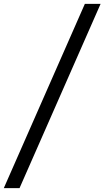

<svg xmlns="http://www.w3.org/2000/svg" viewBox="-78 -800 543 997"><path d="M-58.3 177 362.7 -780H444.4L23.4 177Z"/></svg>

Font: Merriweather 7pt Light
Style: Italic
Weight: 300
Italic angle: -7.8°
Designer: Eben Sorkin
Foundry: Eben Sorkin
Version: Version 2.200;gftools[0.9.31]